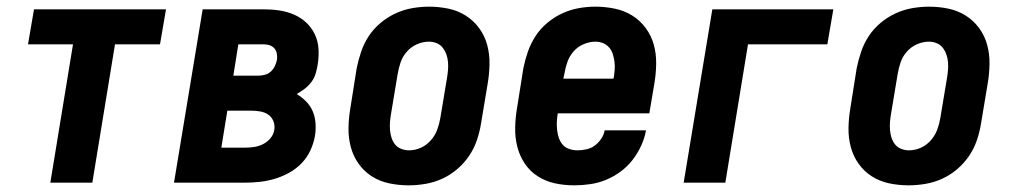

<svg xmlns="http://www.w3.org/2000/svg" viewBox="-20 -548 3040 576"><path d="M131 0 199 -415H64L82 -520H478L460 -415H325L257 0Z M502 0 588 -520H772Q796 -520 819 -516.5Q842 -513 862.5 -504Q883 -495 899 -480Q915 -465 924.5 -445Q934 -425 935.5 -401.5Q937 -378 933 -354Q931 -341 927 -327.5Q923 -314 914.5 -302.5Q906 -291 894.5 -282Q883 -273 870 -266Q885 -257 898 -244Q911 -231 918 -214.5Q925 -198 926.5 -179Q928 -160 925 -141Q921 -118 911 -96.5Q901 -75 884.5 -58Q868 -41 847 -29.5Q826 -18 804 -11.5Q782 -5 759.5 -2.5Q737 0 715 0ZM680 -321H755Q764 -321 774 -323.5Q784 -326 792 -333Q800 -340 804.5 -349.5Q809 -359 811 -369Q812 -378 810.5 -387Q809 -396 803.5 -402.5Q798 -409 789.5 -412Q781 -415 772 -415H695ZM644 -105H714Q728 -105 742 -107Q756 -109 769 -115.5Q782 -122 791.5 -133.5Q801 -145 803 -159Q805 -173 800 -185Q795 -197 785 -204Q775 -211 761.5 -213.5Q748 -216 734 -216H662Z M1206 8Q1176 8 1147.5 2Q1119 -4 1095.5 -19Q1072 -34 1056 -56.5Q1040 -79 1032.5 -106.5Q1025 -134 1025.5 -164Q1026 -194 1031 -223L1050 -343Q1055 -368 1063.5 -393Q1072 -418 1086.5 -440Q1101 -462 1122 -479.5Q1143 -497 1167 -508Q1191 -519 1216.5 -523.5Q1242 -528 1267 -528Q1297 -528 1325.5 -522Q1354 -516 1377.5 -501Q1401 -486 1417.5 -463.5Q1434 -441 1441.5 -413.5Q1449 -386 1448.5 -356Q1448 -326 1443 -297L1423 -177Q1419 -152 1410.5 -127Q1402 -102 1387 -80Q1372 -58 1351.5 -40.5Q1331 -23 1307 -12Q1283 -1 1257 3.5Q1231 8 1206 8ZM1207 -97Q1225 -97 1242 -104.5Q1259 -112 1272 -126.5Q1285 -141 1291.5 -158.5Q1298 -176 1301 -194L1321 -314Q1323 -326 1324 -338Q1325 -350 1324 -362Q1323 -374 1319 -385Q1315 -396 1308 -405Q1301 -414 1290 -418.5Q1279 -423 1267 -423Q1249 -423 1231.5 -415.5Q1214 -408 1201 -393.5Q1188 -379 1182 -361.5Q1176 -344 1173 -326L1153 -206Q1151 -194 1150 -182Q1149 -170 1150 -158Q1151 -146 1154.5 -135Q1158 -124 1165 -115Q1172 -106 1183.5 -101.5Q1195 -97 1207 -97Z M1703 8Q1673 8 1645 2Q1617 -4 1593.5 -19Q1570 -34 1554.5 -57Q1539 -80 1532 -107.5Q1525 -135 1525.5 -164.5Q1526 -194 1531 -223L1550 -343Q1555 -368 1563.5 -392.5Q1572 -417 1586.5 -439.5Q1601 -462 1622 -479.5Q1643 -497 1667 -508Q1691 -519 1716 -523.5Q1741 -528 1766 -528Q1796 -528 1824.5 -522Q1853 -516 1876.5 -501.5Q1900 -487 1917 -464Q1934 -441 1941.5 -413.5Q1949 -386 1948.5 -356Q1948 -326 1943 -297L1928 -208H1653V-206Q1651 -194 1650.5 -181.5Q1650 -169 1651.5 -156.5Q1653 -144 1657 -133Q1661 -122 1668.5 -113.5Q1676 -105 1688 -101Q1700 -97 1712 -97Q1725 -97 1739 -100Q1753 -103 1764 -111Q1775 -119 1783.5 -131.5Q1792 -144 1794 -157H1918Q1914 -134 1903.5 -111Q1893 -88 1877.5 -68Q1862 -48 1841.5 -33Q1821 -18 1798 -8.5Q1775 1 1750.5 4.5Q1726 8 1703 8ZM1670 -312H1820L1821 -314Q1823 -326 1824 -338.5Q1825 -351 1823.5 -362.5Q1822 -374 1818.5 -385.5Q1815 -397 1807.5 -405.5Q1800 -414 1789.5 -418.5Q1779 -423 1766 -423Q1749 -423 1731 -415.5Q1713 -408 1700.5 -393.5Q1688 -379 1682 -361.5Q1676 -344 1673 -326Z M2031 0 2117 -520H2480L2462 -415H2224L2156 0Z M2706 8Q2676 8 2647.5 2Q2619 -4 2595.5 -19Q2572 -34 2556 -56.5Q2540 -79 2532.5 -106.5Q2525 -134 2525.5 -164Q2526 -194 2531 -223L2550 -343Q2555 -368 2563.5 -393Q2572 -418 2586.5 -440Q2601 -462 2622 -479.5Q2643 -497 2667 -508Q2691 -519 2716.5 -523.5Q2742 -528 2767 -528Q2797 -528 2825.5 -522Q2854 -516 2877.5 -501Q2901 -486 2917.5 -463.5Q2934 -441 2941.5 -413.5Q2949 -386 2948.5 -356Q2948 -326 2943 -297L2923 -177Q2919 -152 2910.5 -127Q2902 -102 2887 -80Q2872 -58 2851.5 -40.5Q2831 -23 2807 -12Q2783 -1 2757 3.5Q2731 8 2706 8ZM2707 -97Q2725 -97 2742 -104.5Q2759 -112 2772 -126.5Q2785 -141 2791.5 -158.5Q2798 -176 2801 -194L2821 -314Q2823 -326 2824 -338Q2825 -350 2824 -362Q2823 -374 2819 -385Q2815 -396 2808 -405Q2801 -414 2790 -418.5Q2779 -423 2767 -423Q2749 -423 2731.5 -415.5Q2714 -408 2701 -393.5Q2688 -379 2682 -361.5Q2676 -344 2673 -326L2653 -206Q2651 -194 2650 -182Q2649 -170 2650 -158Q2651 -146 2654.5 -135Q2658 -124 2665 -115Q2672 -106 2683.5 -101.5Q2695 -97 2707 -97Z"/></svg>

Font: Iosevka Extrabold Oblique
Style: Regular
Weight: 800
Italic angle: -9°
Monospace: yes
Designer: Belleve Invis
Foundry: Belleve Invis
Version: Version 32.5.0; ttfautohint (v1.8.4)